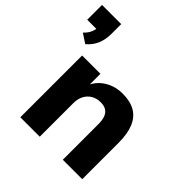

<svg xmlns="http://www.w3.org/2000/svg" viewBox="-232 -934 1090 1090"><g transform="rotate(45 313.0 -389.5)"><path d="M62 -554 6 -591Q29 -612 38 -635Q47 -658 47 -678L79 -660H-28V-779H126V-701Q126 -657 111.5 -620.5Q97 -584 62 -554ZM95 0V-496H242V-401H237Q261 -452 307.5 -479Q354 -506 412 -506Q472 -506 512 -483Q552 -460 572 -412.5Q592 -365 592 -292V0H436V-286Q436 -320 427.5 -341Q419 -362 402 -372.5Q385 -383 358 -383Q326 -383 302 -369Q278 -355 264.5 -329.5Q251 -304 251 -271V0Z"/></g></svg>

Font: Nunito Sans 10pt ExtraBold
Style: Regular
Weight: 800
Designer: Vernon Adams
Foundry: Vernon Adams
Version: Version 3.101;gftools[0.9.27]